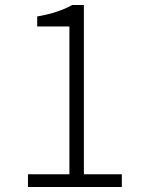

<svg xmlns="http://www.w3.org/2000/svg" viewBox="-20 -749 575 769"><path d="M92 0V-51H258V-643H129V-683Q174 -691 208.5 -702.5Q243 -714 269 -729H316V-51H468V0Z"/></svg>

Font: Noto Sans SC Thin Light
Style: Regular
Weight: 300
Version: Version 2.004-H2;hotconv 1.0.118;makeotfexe 2.5.65603